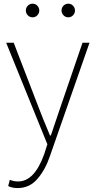

<svg xmlns="http://www.w3.org/2000/svg" viewBox="-20 -754 508 1019"><path d="M74.2 244.1Q43 244.1 23.4 233.4L32.2 200.2Q51.8 209 76.2 209Q164.1 209 215.8 60.5L231.4 11.7L12.7 -527.3H52.7L185.5 -182.6Q200.2 -142.6 245.1 -35.2H250Q271.5 -96.7 299.8 -182.6L418 -527.3H455.1L245.1 74.2Q220.7 146.5 178.7 195.3Q136.7 244.1 74.2 244.1ZM153.3 -662.1Q137.7 -662.1 127.4 -672.9Q117.2 -683.6 117.2 -698.2Q117.2 -712.9 127.4 -723.6Q137.7 -734.4 153.3 -734.4Q168 -734.4 178.2 -723.6Q188.5 -712.9 188.5 -698.2Q188.5 -683.6 178.2 -672.9Q168 -662.1 153.3 -662.1ZM342.8 -662.1Q327.1 -662.1 316.9 -672.9Q306.6 -683.6 306.6 -698.2Q306.6 -712.9 316.9 -723.6Q327.1 -734.4 342.8 -734.4Q357.4 -734.4 367.7 -723.6Q377.9 -712.9 377.9 -698.2Q377.9 -683.6 367.7 -672.9Q357.4 -662.1 342.8 -662.1Z"/></svg>

Font: Gen Shin Gothic ExtraLight
Style: Regular
Weight: 100
Designer: [Source Han Sans]
Ryoko NISHIZUKA  (kana & ideographs); Paul D. Hunt (Latin, Greek & Cyrillic); Wenlong ZHANG  (bopomofo
Version: Version 1.002.20150607